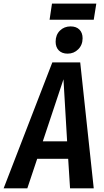

<svg xmlns="http://www.w3.org/2000/svg" viewBox="-59 -1033 569 1053"><path d="M226.1 -1013.2H469.2L455.1 -924.8H212.9ZM394 -823.2Q394 -786.6 370.1 -762.7Q346.2 -738.8 312 -738.8Q280.8 -738.8 263.4 -756.6Q246.1 -774.4 246.1 -804.2Q246.1 -841.8 269.5 -865Q293 -888.2 328.1 -888.2Q359.4 -888.2 376.7 -870.6Q394 -853 394 -823.2ZM228 -690.9H380.9L455.1 0H325.2L314.9 -162.1H145L90.8 0H-39.1ZM175.8 -257.8H309.1L289.1 -598.1Z"/></svg>

Font: Fira Sans Compressed Medium
Style: Italic
Weight: 500
Width: 3
Italic angle: -8°
Designer: Carrois Corporate & Edenspiekermann AG
Foundry: Carrois Corporate GbR & Edenspiekermann AG
Version: Version 4.203;PS 004.203;hotconv 1.0.88;makeotf.lib2.5.64775